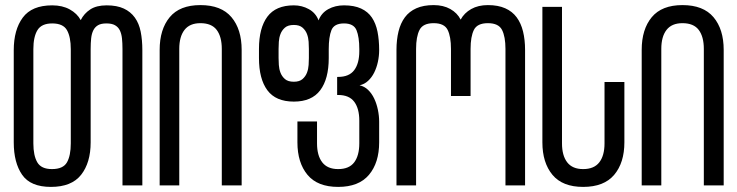

<svg xmlns="http://www.w3.org/2000/svg" viewBox="-20 -728 2896 754"><path d="M258 -535V-165C258 -133 253 -108.2 243 -90.5C233 -72.8 213.3 -64 184 -64C156 -64 136.8 -72.8 126.5 -90.5C116.2 -108.2 111 -133 111 -165V-535C111 -567 116.3 -591.8 127 -609.5C137.7 -627.2 157 -636 185 -636C213.7 -636 233 -627.2 243 -609.5C253 -591.8 258 -567 258 -535ZM399 -707C372.3 -707 350.8 -701.7 334.5 -691C318.2 -680.3 305.7 -666.3 297 -649C287.7 -666.3 273.3 -680.3 254 -691C234.7 -701.7 211.7 -707 185 -707C131.7 -707 93.2 -691 69.5 -659C45.8 -627 34 -584.3 34 -531V-169C34 -115.7 45 -73.2 67 -41.5C89 -9.8 126.7 6 180 6C234 6 273.5 -9.8 298.5 -41.5C323.5 -73.2 336 -115.7 336 -169V-535C336 -551 336.7 -565.2 338 -577.5C339.3 -589.8 342.2 -600.3 346.5 -609C350.8 -617.7 357 -624.3 365 -629C373 -633.7 384 -636 398 -636C412 -636 423.2 -633.7 431.5 -629C439.8 -624.3 446.2 -617.7 450.5 -609C454.8 -600.3 457.7 -589.8 459 -577.5C460.3 -565.2 461 -551 461 -535V0H539V-531C539 -557.7 536.8 -581.8 532.5 -603.5C528.2 -625.2 520.5 -643.7 509.5 -659C498.5 -674.3 484 -686.2 466 -694.5C448 -702.8 425.7 -707 399 -707Z M607 0H684V-536C684 -568 690.8 -592.8 704.5 -610.5C718.2 -628.2 739 -637 767 -637C796.3 -637 817.7 -628.2 831 -610.5C844.3 -592.8 851 -568 851 -536V0H929V-532C929 -586 915.7 -628.8 889 -660.5C862.3 -692.2 821.7 -708 767 -708C713 -708 672.8 -692.2 646.5 -660.5C620.2 -628.8 607 -586 607 -532Z M1193 -536V-500C1193 -492.7 1192.7 -483.7 1192 -473C1191.3 -462.3 1189.2 -452.2 1185.5 -442.5C1181.8 -432.8 1176 -424.5 1168 -417.5C1160 -410.5 1148.7 -407 1134 -407C1118.7 -407 1107 -410.5 1099 -417.5C1091 -424.5 1085.2 -432.8 1081.5 -442.5C1077.8 -452.2 1075.7 -462.3 1075 -473C1074.3 -483.7 1074 -492.7 1074 -500V-536C1074 -544 1074.3 -553.3 1075 -564C1075.7 -574.7 1077.8 -584.8 1081.5 -594.5C1085.2 -604.2 1091 -612.5 1099 -619.5C1107 -626.5 1118.7 -630 1134 -630C1148.7 -630 1160 -626.5 1168 -619.5C1176 -612.5 1181.8 -604.2 1185.5 -594.5C1189.2 -584.8 1191.3 -574.7 1192 -564C1192.7 -553.3 1193 -544 1193 -536ZM1392 -393C1404.7 -395.7 1415.8 -401.5 1425.5 -410.5C1435.2 -419.5 1443.2 -430.3 1449.5 -443C1455.8 -455.7 1460.7 -469.7 1464 -485C1467.3 -500.3 1469 -515.7 1469 -531C1469 -557.7 1466.8 -581.8 1462.5 -603.5C1458.2 -625.2 1450.8 -643.7 1440.5 -659C1430.2 -674.3 1416 -686.2 1398 -694.5C1380 -702.8 1357.7 -707 1331 -707C1307.7 -707 1287 -702 1269 -692C1251 -682 1238.3 -667.3 1231 -648C1223.7 -667.3 1211 -682 1193 -692C1175 -702 1155.3 -707 1134 -707C1086.7 -707 1052 -692.2 1030 -662.5C1008 -632.8 997 -590.7 997 -536V-500C997 -445.3 1008 -403.2 1030 -373.5C1052 -343.8 1086.7 -329 1134 -329C1180.7 -329 1215.2 -343.8 1237.5 -373.5C1259.8 -403.2 1271 -445.3 1271 -500V-535C1271 -567 1274.5 -591.8 1281.5 -609.5C1288.5 -627.2 1305 -636 1331 -636C1356.3 -636 1372.7 -627.2 1380 -609.5C1387.3 -591.8 1391 -567 1391 -535V-527C1391 -495 1384.3 -470.2 1371 -452.5C1357.7 -434.8 1336.7 -426 1308 -426H1304V-355H1308C1336.7 -355 1357.7 -346.2 1371 -328.5C1384.3 -310.8 1391 -286 1391 -254V-165C1391 -133 1384.3 -108.2 1371 -90.5C1357.7 -72.8 1336.7 -64 1308 -64C1280 -64 1259.2 -72.8 1245.5 -90.5C1231.8 -108.2 1225 -133 1225 -165V-251H1148V-169C1148 -115.7 1161.2 -73.2 1187.5 -41.5C1213.8 -9.8 1254 6 1308 6C1362 6 1402.3 -9.8 1429 -41.5C1455.7 -73.2 1469 -115.7 1469 -169V-250C1469 -265.3 1467.3 -281 1464 -297C1460.7 -313 1455.8 -327.7 1449.5 -341C1443.2 -354.3 1435.2 -365.7 1425.5 -375C1415.8 -384.3 1404.7 -390.3 1392 -393Z M1896 -708C1870.7 -708 1848.8 -702.8 1830.5 -692.5C1812.2 -682.2 1798.3 -668.3 1789 -651C1780.3 -668.3 1766.8 -682.2 1748.5 -692.5C1730.2 -702.8 1708.3 -708 1683 -708C1656.3 -708 1633.7 -703.8 1615 -695.5C1596.3 -687.2 1581.3 -675.3 1570 -660C1558.7 -644.7 1550.3 -626.2 1545 -604.5C1539.7 -582.8 1537 -558.7 1537 -532V0H1614V-536C1614 -568 1618.5 -592.8 1627.5 -610.5C1636.5 -628.2 1655 -637 1683 -637C1711 -637 1729.3 -628.2 1738 -610.5C1746.7 -592.8 1751 -568 1751 -536V-351H1828V-536C1828 -568 1832.3 -592.8 1841 -610.5C1849.7 -628.2 1868 -637 1896 -637C1924 -637 1942.5 -628.2 1951.5 -610.5C1960.5 -592.8 1965 -568 1965 -536V0H2042V-532C2042 -558.7 2039.3 -582.8 2034 -604.5C2028.7 -626.2 2020.3 -644.7 2009 -660C1997.7 -675.3 1982.7 -687.2 1964 -695.5C1945.3 -703.8 1922.7 -708 1896 -708Z M2432 -406H2354V-165C2354 -133 2347.2 -108.2 2333.5 -90.5C2319.8 -72.8 2298.7 -64 2270 -64C2242 -64 2221.2 -72.8 2207.5 -90.5C2193.8 -108.2 2187 -133 2187 -165V-701H2110V-169C2110 -115.7 2123.2 -73.2 2149.5 -41.5C2175.8 -9.8 2216 6 2270 6C2324.7 6 2365.3 -9.8 2392 -41.5C2418.7 -73.2 2432 -115.7 2432 -169Z M2500 0H2577V-536C2577 -568 2583.8 -592.8 2597.5 -610.5C2611.2 -628.2 2632 -637 2660 -637C2689.3 -637 2710.7 -628.2 2724 -610.5C2737.3 -592.8 2744 -568 2744 -536V0H2822V-532C2822 -586 2808.7 -628.8 2782 -660.5C2755.3 -692.2 2714.7 -708 2660 -708C2606 -708 2565.8 -692.2 2539.5 -660.5C2513.2 -628.8 2500 -586 2500 -532Z"/></svg>

Font: Bebas Neue Regular two
Style: Regular2
Weight: 400
Designer: Ryoichi Tsunekawa & LGV (GE)
Foundry: Free Software Foundation, Inc.
Version: Version 1.003 August 13, 2016